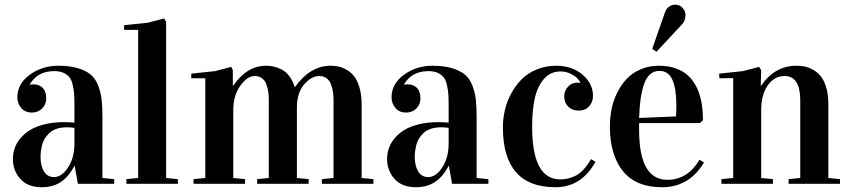

<svg xmlns="http://www.w3.org/2000/svg" viewBox="-20 -786 3636 821"><path d="M35.2 -106Q35.2 -129.9 42.7 -152.1Q50.3 -174.3 67.4 -194.8Q84.5 -215.3 109.4 -230.5Q134.3 -245.6 171.1 -254.6Q208 -263.7 252.9 -263.7Q276.9 -263.7 298.3 -261.7V-329.1Q298.3 -361.3 297.1 -381.3Q295.9 -401.4 291 -422.6Q286.1 -443.8 277.1 -455.3Q268.1 -466.8 251.7 -474.4Q235.4 -481.9 211.9 -481.9Q140.6 -481.9 107.9 -425.8V-423.8Q116.2 -425.3 123 -425.3Q148.4 -425.3 163.1 -409.7Q177.7 -394 177.7 -364.7Q177.7 -339.4 160.2 -322Q142.6 -304.7 116.2 -304.7Q87.4 -304.7 70.8 -324.2Q54.2 -343.8 54.2 -370.1Q54.2 -427.7 107.2 -466.3Q160.2 -504.9 229 -504.9Q277.8 -504.9 312.3 -494.6Q346.7 -484.4 367.2 -467.5Q387.7 -450.7 399.2 -421.6Q410.6 -392.6 414.3 -362.3Q418 -332 418 -288.1V-24.9L468.3 -20V0H313L299.3 -77.1H298.3Q274.4 -30.8 240.5 -8.1Q206.5 14.6 158.2 14.6Q98.6 14.6 66.9 -21Q35.2 -56.6 35.2 -106ZM153.3 -116.2Q153.3 -77.1 168 -53Q182.6 -28.8 210.9 -28.8Q244.1 -28.8 271.2 -70.3Q298.3 -111.8 298.3 -171.9V-239.3Q278.8 -241.7 266.6 -241.7Q241.2 -241.7 221.4 -234.9Q201.7 -228 189.9 -216.3Q178.2 -204.6 170.4 -191.7Q162.6 -178.7 159.2 -163.1Q155.8 -147.5 154.5 -137.2Q153.3 -127 153.3 -116.2Z M510.7 -658.2V-678.2L612.8 -689L681.6 -707L690.4 -692.9V-24.9L740.7 -20V0H520.5V-20L570.8 -24.9V-658.2Z M797.9 -451.2V-471.2L899.9 -481.9L968.8 -500L975.6 -485.8V-419.9H977.5Q1035.6 -504.9 1117.7 -504.9Q1134.8 -504.9 1150.9 -501.2Q1167 -497.6 1184.8 -488.5Q1202.6 -479.5 1217.3 -460.2Q1231.9 -440.9 1240.2 -413.6H1241.2Q1306.6 -504.9 1393.6 -504.9Q1410.6 -504.9 1426.8 -501.7Q1442.9 -498.5 1461.7 -487.8Q1480.5 -477.1 1494.1 -460Q1507.8 -442.9 1517.1 -411.9Q1526.4 -380.9 1526.4 -339.8V-24.9L1576.7 -20V0H1356.4V-20L1406.2 -24.9V-356.9Q1406.2 -385.7 1401.1 -406.5Q1396 -427.2 1389.4 -437.5Q1382.8 -447.8 1373 -453.4Q1363.3 -459 1357.4 -460Q1351.6 -460.9 1344.2 -460.9Q1311.5 -460.9 1280.5 -424.8Q1249.5 -388.7 1249.5 -325.7V-24.9L1299.8 -20V0H1079.6V-20L1129.4 -24.9V-356.9Q1129.4 -385.7 1124.5 -406.5Q1119.6 -427.2 1113 -437.5Q1106.4 -447.8 1096.9 -453.4Q1087.4 -459 1081.5 -460Q1075.7 -460.9 1068.4 -460.9Q1037.1 -460.9 1007.3 -418.9Q977.5 -377 977.5 -315.9V-24.9L1027.8 -20V0H807.6V-20L857.9 -24.9V-451.2Z M1635.3 -106Q1635.3 -129.9 1642.8 -152.1Q1650.4 -174.3 1667.5 -194.8Q1684.6 -215.3 1709.5 -230.5Q1734.4 -245.6 1771.2 -254.6Q1808.1 -263.7 1853 -263.7Q1877 -263.7 1898.4 -261.7V-329.1Q1898.4 -361.3 1897.2 -381.3Q1896 -401.4 1891.1 -422.6Q1886.2 -443.8 1877.2 -455.3Q1868.2 -466.8 1851.8 -474.4Q1835.4 -481.9 1812 -481.9Q1740.7 -481.9 1708 -425.8V-423.8Q1716.3 -425.3 1723.1 -425.3Q1748.5 -425.3 1763.2 -409.7Q1777.8 -394 1777.8 -364.7Q1777.8 -339.4 1760.3 -322Q1742.7 -304.7 1716.3 -304.7Q1687.5 -304.7 1670.9 -324.2Q1654.3 -343.8 1654.3 -370.1Q1654.3 -427.7 1707.3 -466.3Q1760.3 -504.9 1829.1 -504.9Q1877.9 -504.9 1912.4 -494.6Q1946.8 -484.4 1967.3 -467.5Q1987.8 -450.7 1999.3 -421.6Q2010.7 -392.6 2014.4 -362.3Q2018.1 -332 2018.1 -288.1V-24.9L2068.4 -20V0H1913.1L1899.4 -77.1H1898.4Q1874.5 -30.8 1840.6 -8.1Q1806.6 14.6 1758.3 14.6Q1698.7 14.6 1667 -21Q1635.3 -56.6 1635.3 -106ZM1753.4 -116.2Q1753.4 -77.1 1768.1 -53Q1782.7 -28.8 1811 -28.8Q1844.2 -28.8 1871.3 -70.3Q1898.4 -111.8 1898.4 -171.9V-239.3Q1878.9 -241.7 1866.7 -241.7Q1841.3 -241.7 1821.5 -234.9Q1801.8 -228 1790 -216.3Q1778.3 -204.6 1770.5 -191.7Q1762.7 -178.7 1759.3 -163.1Q1755.9 -147.5 1754.6 -137.2Q1753.4 -127 1753.4 -116.2Z M2130.4 -242.2Q2130.4 -278.3 2138.7 -314.5Q2147 -350.6 2165.3 -385Q2183.6 -419.4 2209.7 -446Q2235.8 -472.7 2274.4 -488.8Q2313 -504.9 2358.4 -504.9Q2426.3 -504.9 2470.9 -466.8Q2515.6 -428.7 2515.6 -376Q2515.6 -349.6 2499 -331.3Q2482.4 -313 2453.6 -313Q2426.8 -313 2409.7 -330.1Q2392.6 -347.2 2392.6 -373Q2392.6 -397.5 2408.4 -415Q2424.3 -432.6 2449.2 -432.6Q2452.6 -432.6 2461.4 -431.6V-434.1Q2455.6 -443.8 2447.5 -452.4Q2439.5 -460.9 2419.9 -470.7Q2400.4 -480.5 2376.5 -480.5Q2333.5 -480.5 2305.7 -448.2Q2277.8 -416 2266.6 -365Q2255.4 -314 2255.4 -244.1Q2255.4 -19 2375.5 -19Q2391.1 -19 2404.5 -21.7Q2418 -24.4 2436.3 -32.2Q2454.6 -40 2472.7 -58.6Q2490.7 -77.1 2507.3 -105.5L2526.4 -94.2Q2466.3 14.6 2354.5 14.6Q2130.4 14.6 2130.4 -242.2Z M2587.9 -245.1Q2587.9 -283.2 2595.2 -319.6Q2602.5 -356 2619.1 -389.6Q2635.7 -423.3 2659.7 -448.7Q2683.6 -474.1 2719 -489.5Q2754.4 -504.9 2797.4 -504.9Q2837.9 -504.9 2870.1 -493.4Q2902.3 -481.9 2923.8 -461.4Q2945.3 -440.9 2959.5 -411.4Q2973.6 -381.8 2979.7 -347.4Q2985.8 -313 2985.8 -272L2972.7 -259.8H2712.9V-230Q2712.9 -17.1 2834 -17.1Q2919.9 -17.1 2971.2 -103L2990.2 -91.3Q2927.2 14.6 2811 14.6Q2698.7 14.6 2643.3 -54.7Q2587.9 -124 2587.9 -245.1ZM2712.9 -281.7 2870.6 -288.1Q2872.1 -313 2872.1 -335.9Q2872.1 -406.7 2855.2 -444.8Q2838.4 -482.9 2799.3 -482.9Q2775.9 -482.9 2759 -467.5Q2742.2 -452.1 2732.9 -423.3Q2723.6 -394.5 2719 -360.6Q2714.4 -326.7 2712.9 -281.7ZM2769 -577.1 2823.2 -732.4Q2827.6 -747.1 2839.8 -756.6Q2852.1 -766.1 2867.2 -766.1Q2885.7 -766.1 2898.4 -752.9Q2911.1 -739.7 2911.1 -720.7Q2911.1 -697.3 2896 -681.6L2787.1 -564.5Z M3055.2 -471.2 3157.2 -481.9 3226.1 -500 3234.9 -485.8 3232.9 -419.9H3234.9Q3293 -504.9 3385.3 -504.9Q3402.8 -504.9 3418.9 -502Q3435.1 -499 3454.6 -488.8Q3474.1 -478.5 3488.3 -461.9Q3502.4 -445.3 3512.2 -414.6Q3522 -383.8 3522 -342.8V-24.9L3571.8 -20V0H3352.1V-20L3401.9 -24.9V-356.9Q3401.9 -460.9 3335 -460.9Q3291 -460.9 3262.9 -420.9Q3234.9 -380.9 3234.9 -315.9V-24.9L3285.2 -20V0H3064.9V-20L3115.2 -24.9V-452.1L3056.2 -451.2Z"/></svg>

Font: Vidaloka
Style: Regular
Weight: 400
Designer: Cyreal (www.cyreal.org)
Foundry: Cyreal (www.cyreal.org)
Version: Version 1.011